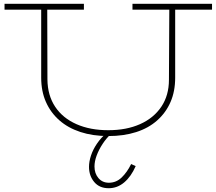

<svg xmlns="http://www.w3.org/2000/svg" viewBox="-20 -706 1145 1016"><path d="M553 14Q471 14 405.5 -7.5Q340 -29 294 -69.5Q248 -110 223 -166.5Q198 -223 198 -295V-669H230L231 -285Q232 -201 272 -141Q312 -81 384.5 -49Q457 -17 553 -17Q649 -17 721 -49Q793 -81 833.5 -141Q874 -201 874 -284L876 -669H907V-295Q907 -223 882.5 -166.5Q858 -110 812 -69Q766 -28 700.5 -7Q635 14 553 14ZM4 -655V-686H424V-655ZM681 -655V-686H1102V-655ZM555 290Q506 290 478.5 257Q451 224 451 177Q451 149 461.5 117Q472 85 493.5 53.5Q515 22 545 -3L568 2Q543 25 523 55.5Q503 86 491.5 117Q480 148 480 175Q480 212 501 236.5Q522 261 556 261Q595 261 624 233Q653 205 674 162L698 173Q674 228 637.5 259Q601 290 555 290Z"/></svg>

Font: BioRhyme SemiExpanded ExtraLight
Style: Regular
Weight: 250
Width: 6
Designer: Aoife Mooney
Foundry: Aoife Mooney Type
Version: Version 1.600;gftools[0.9.33]